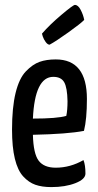

<svg xmlns="http://www.w3.org/2000/svg" viewBox="-20 -752 400 782"><path d="M182 -570Q174 -570 166 -581Q158 -592 154 -604L151 -615Q182 -651 230 -691.5Q278 -732 285 -732Q298 -732 308.5 -712Q319 -692 323 -671Q310 -657 259 -620.5Q208 -584 182 -570ZM207 -69Q266 -69 320 -100Q328 -80 328 -45Q328 -22 287 -6Q246 10 189 10Q151 10 124 0.5Q97 -9 74.5 -33.5Q52 -58 40.5 -105.5Q29 -153 29 -224Q29 -314 43.5 -373.5Q58 -433 85.5 -461.5Q113 -490 141 -500Q169 -510 207 -510Q334 -510 334 -349Q334 -267 322 -219Q256 -206 114 -203Q116 -126 137.5 -97.5Q159 -69 207 -69ZM197 -439Q122 -439 114 -269Q213 -269 250 -280Q255 -303 255 -340Q254 -395 241.5 -417Q229 -439 197 -439Z"/></svg>

Font: Yanone Kaffeesatz
Style: Regular
Weight: 400
Designer: Yanone (Cyrillic: Daniel Pouzeot)
Foundry: Yanone
Version: Version 1.003;PS 001.003;hotconv 1.0.88;makeotf.lib2.5.64775